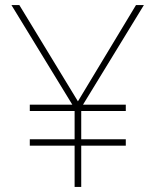

<svg xmlns="http://www.w3.org/2000/svg" viewBox="-20 -734 610 754"><path d="M286 -336 514 -714H545L306 -323H474V-298H299V-187H474V-162H299V0H273V-162H97V-187H273V-298H97V-323H264L25 -714H56Z"/></svg>

Font: Noto Sans Hebrew Thin
Style: Regular
Weight: 250
Designer: Monotype Design Team
Foundry: Monotype Imaging Inc.
Version: Version 2.003